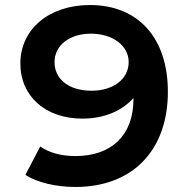

<svg xmlns="http://www.w3.org/2000/svg" viewBox="-20 -732 740 764"><path d="M338 -712C175 -712 61 -616 61 -479C61 -349 161 -260 308 -260C393 -260 465 -290 511 -342V-337C511 -195 425 -111 280 -111C224 -111 176 -124 140 -149L81 -36C128 -6 202 12 280 12C507 12 648 -133 648 -367C648 -581 530 -712 338 -712ZM344 -371C255 -371 197 -416 197 -485C197 -551 256 -598 342 -598C429 -598 492 -550 492 -485C492 -418 432 -371 344 -371Z"/></svg>

Font: FIGSv2-sans-serif
Style: Bold
Weight: 700
Designer: Matt McInerney, Pablo Impallari, Rodrigo Fuenzalida,Mirko Velimirovic
Foundry: Matt McInerney, Pablo Impallari, Rodrigo Fuenzalida
Version: Version 4.021;hotconv 1.0.109;makeotfexe 2.5.65596